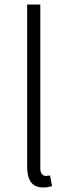

<svg xmlns="http://www.w3.org/2000/svg" viewBox="-20 -815 306 848"><path d="M171 13Q147 13 131 3Q115 -7 107.5 -28Q100 -49 100 -79V-795H158V-73Q158 -55 165 -46.5Q172 -38 182 -38Q185 -38 189 -38.5Q193 -39 201 -40L210 7Q202 9 193.5 11Q185 13 171 13Z"/></svg>

Font: Noto Sans KR Thin Light
Style: Regular
Weight: 300
Version: Version 2.004-H2;hotconv 1.0.118;makeotfexe 2.5.65603